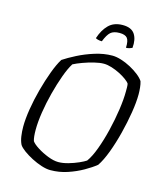

<svg xmlns="http://www.w3.org/2000/svg" viewBox="-130 -997 916 1091"><g transform="rotate(15 328.0 -451.5)"><path d="M270 0Q247 0 217.5 -9.5Q188 -19 159 -34Q130 -49 107.5 -65.5Q85 -82 76 -96Q66 -116 62 -143Q58 -170 58 -199Q58 -244 67.5 -303Q77 -362 93.5 -423Q110 -484 129.5 -536.5Q149 -589 169 -621Q199 -641 244 -664Q289 -687 341.5 -703.5Q394 -720 444 -720Q467 -720 496 -711Q525 -702 553 -687Q581 -672 603 -654.5Q625 -637 635 -621Q640 -605 642 -584.5Q644 -564 644 -546Q644 -500 634 -438Q624 -376 607.5 -311Q591 -246 570 -190Q549 -134 526 -100Q499 -78 458.5 -55Q418 -32 370 -16Q322 0 270 0ZM302 -56Q329 -56 360.5 -65Q392 -74 419 -86Q446 -98 459 -107Q481 -137 501 -191Q521 -245 536.5 -309Q552 -373 561 -435Q570 -497 570 -543Q570 -556 570 -567Q570 -578 568 -588Q563 -597 545.5 -610Q528 -623 504.5 -635Q481 -647 455.5 -655Q430 -663 409 -663Q385 -663 352.5 -655Q320 -647 288.5 -635.5Q257 -624 236 -613Q217 -583 198.5 -532Q180 -481 164.5 -421.5Q149 -362 140 -304Q131 -246 131 -200Q131 -157 138 -135Q148 -120 177 -101.5Q206 -83 240.5 -69.5Q275 -56 302 -56ZM364 -783Q351 -783 340 -786Q329 -789 327 -792Q343 -842 373.5 -872.5Q404 -903 456 -903Q507 -903 527 -872.5Q547 -842 542 -792Q536 -789 526.5 -786Q517 -783 506 -783Q508 -824 495.5 -839.5Q483 -855 450 -855Q415 -855 397.5 -839.5Q380 -824 364 -783Z"/></g></svg>

Font: Texturina Thin
Style: Italic
Weight: 100
Italic angle: -11°
Designer: Guillermo Torres Carreño
Foundry: Omnibus-Type
Version: Version 1.002; ttfautohint (v1.8.3)